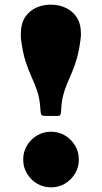

<svg xmlns="http://www.w3.org/2000/svg" viewBox="-20 -788 439 828"><path d="M328 -624Q322 -573.5 312.2 -538.8Q302.5 -504 291.2 -478Q280 -452 269.8 -428Q259.5 -404 252.2 -375.8Q245 -347.5 243.5 -308Q243 -298.5 240.5 -293.2Q238 -288 226.5 -288H176.5Q161 -288 158.2 -293.2Q155.5 -298.5 154.5 -312Q152 -360 141.5 -392Q131 -424 117.2 -453.5Q103.5 -483 90.5 -522.5Q77.5 -562 70 -624Q69.5 -629.5 69.8 -634Q70 -638.5 70 -643Q70 -686 88.2 -713.8Q106.5 -741.5 136 -754.8Q165.5 -768 199 -768Q232.5 -768 262.2 -754.8Q292 -741.5 310.5 -713.8Q329 -686 329 -643Q329 -638.5 329 -634Q329 -629.5 328 -624ZM80 -100Q80 -133 96.2 -160.2Q112.5 -187.5 139.8 -203.8Q167 -220 200 -220Q233 -220 260.2 -203.8Q287.5 -187.5 303.8 -160.2Q320 -133 320 -100Q320 -67 303.8 -39.8Q287.5 -12.5 260.2 3.8Q233 20 200 20Q167 20 139.8 3.8Q112.5 -12.5 96.2 -39.8Q80 -67 80 -100Z"/></svg>

Font: Besley* Narrow Fatface
Style: Regular
Weight: 900
Width: 4
Designer: Owen Earl
Foundry: indestructible type*
Version: Version 3.000; ttfautohint (v1.8.3)